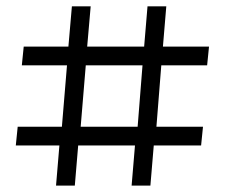

<svg xmlns="http://www.w3.org/2000/svg" viewBox="-20 -594 701 599"><path d="M247.6 -390.1 231.7 -198.7H409.4L424.6 -390.1ZM29.3 -140.1 35.2 -198.7H173.1L189 -390.1H48.1L54 -448.7H193.4L204.3 -574.2H262.9L252 -448.7H429.7L440.2 -574.2H498.8L488.3 -448.7H632.1L626.2 -390.1H483.2L468 -198.7H613.3L607.4 -140.1H459.7L449.2 -14.9H390.6L401.1 -140.1H223.9L213.4 -14.9H154.8L165.3 -140.1Z"/></svg>

Font: itsadzoke
Style: Regular
Weight: 700
Width: 7
Version: Version 0.45